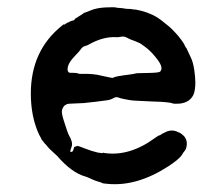

<svg xmlns="http://www.w3.org/2000/svg" viewBox="-20 -462 587 517"><path d="M205 -427Q207 -427 224 -434Q241 -441 264.5 -442Q288 -443 291 -442Q294 -441 302.5 -440.5Q311 -440 315.5 -439Q320 -438 326.5 -438Q333 -438 337 -437Q341 -436 342 -436.5Q343 -437 360 -433Q392 -425 415.5 -406.5Q439 -388 442.5 -384Q446 -380 453 -373Q460 -366 469 -353.5Q478 -341 477 -340L479 -337Q479 -336 479.5 -335.5Q480 -335 481.5 -333Q483 -331 484.5 -327Q486 -323 493 -309Q500 -295 503 -274.5Q506 -254 506 -240Q506 -219 501 -207Q491 -186 464 -183Q449 -182 445 -183.5Q441 -185 437.5 -185.5Q434 -186 424.5 -187Q415 -188 396 -188.5Q377 -189 373.5 -189.5Q370 -190 353.5 -190.5Q337 -191 329 -192.5Q321 -194 313 -195.5Q305 -197 298.5 -199.5Q292 -202 285 -197.5Q278 -193 264.5 -191.5Q251 -190 245.5 -189Q240 -188 233.5 -187.5Q227 -187 223.5 -186.5Q220 -186 214.5 -185.5Q209 -185 206.5 -184.5Q204 -184 183.5 -183.5Q163 -183 160 -181.5Q157 -180 154 -178Q149 -173 147 -165.5Q145 -158 152 -136.5Q159 -115 161 -109Q163 -103 165 -99Q177 -79 173 -67.5Q169 -56 169 -54.5Q169 -53 172.5 -53Q176 -53 178 -60Q180 -67 180 -67Q180 -67 181.5 -66Q183 -65 183.5 -67.5Q184 -70 185 -68.5Q186 -67 187 -68.5Q188 -70 189 -69Q190 -68 190.5 -68.5Q191 -69 193 -68Q195 -67 196 -67Q199 -66 202.5 -64.5Q206 -63 206.5 -63Q207 -63 217.5 -59Q228 -55 233 -54Q238 -53 240.5 -52Q243 -51 245 -51Q247 -51 251.5 -50Q256 -49 256.5 -50Q257 -51 257.5 -51Q258 -51 261 -50Q329 -40 398 -91Q408 -98 409 -97.5Q410 -97 414 -100Q418 -103 419 -103Q420 -103 425 -106Q443 -115 460 -106Q461 -106 464 -104.5Q467 -103 471 -99.5Q475 -96 475 -96Q475 -96 476 -95Q484 -85 483 -73Q482 -61 477.5 -56Q473 -51 470 -45Q462 -33 433 -14Q348 41 269 33Q256 32 255.5 31Q255 30 244.5 27Q234 24 225 19.5Q216 15 209 13Q173 3 134 -42Q130 -46 120.5 -54.5Q111 -63 106.5 -69Q102 -75 101 -75L94 -84Q93 -84 92 -86.5Q91 -89 90 -91Q89 -93 87.5 -95.5Q86 -98 85 -100Q63 -148 63 -210Q63 -326 147 -393Q151 -397 152 -396Q153 -395 157 -398Q161 -401 162 -401Q163 -401 165.5 -402.5Q168 -404 170.5 -405Q173 -406 173.5 -406Q174 -406 177.5 -407Q181 -408 181 -409.5Q181 -411 182 -411.5Q183 -412 184.5 -413Q186 -414 190 -416.5Q194 -419 194 -419L205 -426ZM290 -362Q256 -363 219 -342Q216 -340 209 -338Q202 -336 198.5 -330.5Q195 -325 180 -309.5Q165 -294 162.5 -281Q160 -268 168 -266Q170 -266 174 -266Q186 -266 191 -264Q190 -263 203 -263Q231 -264 254 -258Q284 -251 285 -252.5Q286 -254 290.5 -255Q295 -256 299 -257Q303 -258 315.5 -259.5Q328 -261 330.5 -261.5Q333 -262 339.5 -263Q346 -264 346 -264.5Q346 -265 377 -265.5Q408 -266 411 -269Q421 -279 404.5 -301Q388 -323 372.5 -334.5Q357 -346 356 -346Q355 -346 350 -348.5Q345 -351 337.5 -353.5Q330 -356 322 -360.5Q314 -365 305.5 -363Q297 -361 290 -362Z"/></svg>

Font: TT2020 Style E
Style: Regular
Weight: 400
Version: Version 00.2